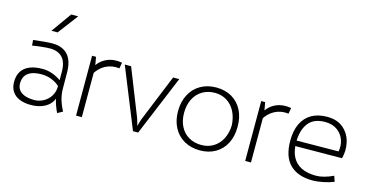

<svg xmlns="http://www.w3.org/2000/svg" viewBox="-77 -1097 2827 1474"><g transform="rotate(15 1336.5 -360.5)"><path d="M428.7 19Q381.8 -78.1 381.8 -169.9V-294.9Q381.8 -373 346.9 -409.7Q312 -446.3 249 -446.3Q226.6 -446.3 185.3 -442.1Q144 -438 108.9 -431.6L105 -475.6Q164.6 -482.4 198.5 -485.4Q232.4 -488.3 255.4 -488.3Q336.9 -488.3 379.2 -441.4Q421.4 -394.5 421.9 -301.8L422.9 -170.9Q423.3 -89.4 470.2 -3.9ZM216.8 11.2Q163.1 11.2 125 -5.1Q86.9 -21.5 67.1 -52.5Q47.4 -83.5 47.4 -127.4Q47.4 -177.7 69.1 -211.7Q90.8 -245.6 132.6 -262.7Q174.3 -279.8 233.9 -279.8Q273.4 -279.8 311 -266.8Q348.6 -253.9 383.8 -228.5L385.3 -179.7Q358.4 -206.5 319.3 -222.2Q280.3 -237.8 236.3 -237.8Q167.5 -237.8 130.9 -210Q94.2 -182.1 94.7 -127Q95.2 -81.5 130.9 -56.9Q166.5 -32.2 231.9 -32.2Q270 -32.2 304.7 -50.8Q339.4 -69.3 360.6 -103.3Q381.8 -137.2 381.8 -180.2L397 -120.1Q397 -84 374.5 -54Q352.1 -23.9 311 -6.3Q270 11.2 216.8 11.2ZM337.4 -740.2H393.1L272 -580.1H223.1Z M574.2 -475.6H605.5L620.1 -392.6V0H574.2ZM605 -395.5Q637.7 -449.7 691.2 -472.7Q744.6 -495.6 810.1 -483.4L801.8 -436.5Q741.7 -444.3 691.4 -418Q641.1 -391.6 609.9 -335.4Z M834 -475.6H884.3L1031.2 -105Q1036.1 -93.3 1041 -74.7Q1045.9 -56.2 1047.9 -47.4H1049.8L1052.2 -57.1Q1055.7 -68.4 1059.6 -82.3Q1063.5 -96.2 1066.4 -103L1218.3 -475.6H1267.1L1068.4 2.4H1027.3Z M1560.5 12.2Q1489.3 12.2 1435.1 -18.6Q1380.9 -49.3 1351.1 -105.7Q1321.3 -162.1 1321.3 -235.8Q1321.3 -310.5 1351.1 -367.7Q1380.9 -424.8 1435.1 -456.1Q1489.3 -487.3 1560.5 -487.3Q1631.3 -487.3 1684.6 -456.1Q1737.8 -424.8 1766.6 -367.9Q1795.4 -311 1794.4 -235.8Q1794.4 -161.6 1765.4 -105.5Q1736.3 -49.3 1683.3 -18.6Q1630.4 12.2 1560.5 12.2ZM1560.5 -30.8Q1614.3 -30.8 1656 -56.2Q1697.8 -81.5 1721.9 -128.2Q1746.1 -174.8 1748.5 -235.8Q1745.6 -298.3 1721.2 -345.7Q1696.8 -393.1 1655.3 -418.9Q1613.8 -444.8 1560.5 -444.8Q1503.9 -444.8 1460.7 -418.9Q1417.5 -393.1 1393.6 -345.7Q1369.6 -298.3 1369.6 -235.8Q1369.6 -174.8 1393.1 -128.2Q1416.5 -81.5 1460 -56.2Q1503.4 -30.8 1560.5 -30.8Z M1918.5 -475.6H1949.7L1964.4 -392.6V0H1918.5ZM1949.2 -395.5Q1981.9 -449.7 2035.4 -472.7Q2088.9 -495.6 2154.3 -483.4L2146 -436.5Q2085.9 -444.3 2035.6 -418Q1985.4 -391.6 1954.1 -335.4Z M2454.6 11.2Q2339.4 11.2 2275.9 -50.5Q2212.4 -112.3 2212.4 -240.7Q2212.4 -320.8 2239.5 -376.7Q2266.6 -432.6 2317.6 -461.4Q2368.7 -490.2 2439.9 -490.2Q2522 -490.2 2571 -446.8Q2620.1 -403.3 2634.3 -338.4Q2648.4 -273.4 2630.9 -212.4L2236.8 -209.5L2241.2 -252.9L2591.8 -255.9Q2601.6 -300.3 2587.2 -344.7Q2572.8 -389.2 2534.2 -418.2Q2495.6 -447.3 2436.5 -447.8Q2344.2 -448.2 2301.8 -391.6Q2259.3 -335 2259.3 -240.2Q2259.3 -171.4 2283.2 -124.8Q2307.1 -78.1 2354.5 -54.4Q2401.9 -30.8 2471.7 -30.8Q2501.5 -30.8 2534.9 -39.6Q2568.4 -48.3 2608.4 -66.9L2623.5 -22.9Q2588.4 -8.3 2540.8 1.5Q2493.2 11.2 2454.6 11.2Z"/></g></svg>

Font: DavidDev Light
Style: Regular
Weight: 300
Designer: David.dev
Foundry: David.dev
Version: Version 1.001;FEAKit 1.0